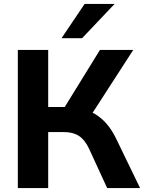

<svg xmlns="http://www.w3.org/2000/svg" viewBox="-20 -960 735 980"><path d="M71 0V-705H226V-414H326L300 -397L490 -705H660L441 -366L379 -409Q424 -401 459 -381.5Q494 -362 522 -330.5Q550 -299 572 -254L695 0H527L435 -200Q413 -247 382.5 -266.5Q352 -286 305 -286H226V0ZM294 -765 412 -940H565L399 -765Z"/></svg>

Font: Nunito Sans 12pt ExtraBold
Style: Regular
Weight: 800
Designer: Vernon Adams
Foundry: Vernon Adams
Version: Version 3.101;gftools[0.9.27]